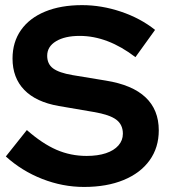

<svg xmlns="http://www.w3.org/2000/svg" viewBox="-20 -730 671 760"><path d="M312.6 10Q228.2 10 147.1 -21.7Q66.1 -53.4 3.1 -110.7L86.3 -215.2Q147.5 -161.5 203.6 -137.1Q259.7 -112.8 322.7 -112.8Q367 -112.8 399.1 -123.5Q431.3 -134.2 448.8 -154.3Q466.4 -174.3 466.4 -200.7Q466.4 -236.8 440 -256.5Q413.6 -276.2 351.2 -286.7L212.3 -310.5Q122.7 -326.1 76.1 -374.1Q29.6 -422.1 29.6 -498.3Q29.6 -563.4 63.1 -611Q96.6 -658.6 158.5 -684.1Q220.4 -709.7 304.9 -709.7Q381.8 -709.7 458.6 -683.9Q535.5 -658.1 593.8 -611.7L516.1 -503.8Q406.2 -587.9 295.5 -587.9Q236.9 -587.9 201.9 -566.8Q166.8 -545.7 166.8 -509.3Q166.8 -476.7 190.1 -459.3Q213.5 -441.9 266.6 -432.8L398.8 -411Q503.8 -394.2 556.1 -344.7Q608.5 -295.3 608.5 -214Q608.5 -145.9 572.3 -95.5Q536.2 -45.1 469.6 -17.6Q403 10 312.6 10Z"/></svg>

Font: Red Hat Display VF
Style: Regular
Weight: 300
Designer: Pentagram, MCKL
Foundry: Pentagram, MCKL
Version: Version 1.023